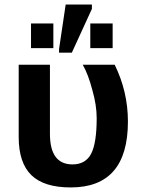

<svg xmlns="http://www.w3.org/2000/svg" viewBox="-20 -812 622 842"><path d="M541 -279Q541 10 290 10Q173 10 117.5 -44Q62 -98 62 -211V-528H199V-225Q199 -91 298 -91Q355 -91 379.5 -137.5Q404 -184 404 -294Q404 -351 385 -417Q367 -486 343 -528H483Q541 -410 541 -279ZM295 -581H239V-597L268 -792H383V-773ZM214 -601H116V-709H214ZM474 -601H376V-709H474Z"/></svg>

Font: Libra Sans
Style: Bold
Weight: 700
Foundry: Context Ltd
Version: Version 1.000